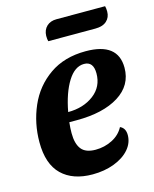

<svg xmlns="http://www.w3.org/2000/svg" viewBox="-110 -780 703 874"><g transform="rotate(-15 241.5 -342.5)"><path d="M483 -412Q483 -329 409.5 -283Q336 -237 211 -237H176Q173 -210 173 -186Q173 -136 193 -110.5Q213 -85 260 -85Q302 -85 338.5 -103.5Q375 -122 393 -156Q418 -145 418 -112Q418 -75 392 -45Q366 -15 320 2.5Q274 20 218 20Q125 20 73 -30.5Q21 -81 21 -184Q21 -273 55.5 -352.5Q90 -432 160 -481Q230 -530 331 -530Q483 -530 483 -412ZM183 -283Q255 -283 304 -320Q353 -357 353 -420Q353 -476 309 -476Q265 -476 232 -423Q199 -370 183 -283ZM473 -679Q473 -652 454.5 -635Q436 -618 401 -618H179Q176 -627 176 -644Q177 -672 194.5 -688.5Q212 -705 241 -705H470Q473 -695 473 -679Z"/></g></svg>

Font: Sansita
Style: Bold Italic
Weight: 700
Italic angle: -11°
Designer: Pablo Cosgaya
Foundry: Omnibus-Type
Version: Version 1.006